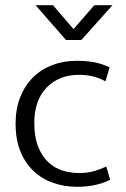

<svg xmlns="http://www.w3.org/2000/svg" viewBox="-20 -710 485 739"><path d="M389 -69 404 -18Q350 9 277 9Q228 9 185 -6Q142 -21 109.5 -51.5Q77 -82 58.5 -127.5Q40 -173 40 -234Q40 -290 57.5 -335Q75 -380 106.5 -411.5Q138 -443 181 -459.5Q224 -476 276 -476Q307 -476 336.5 -471.5Q366 -467 402 -451L386 -397Q360 -411 335.5 -416.5Q311 -422 285 -422Q207 -422 159.5 -373Q112 -324 112 -237Q112 -182 127 -145Q142 -108 166 -85.5Q190 -63 221 -53.5Q252 -44 284 -44Q316 -44 341 -51Q366 -58 389 -69ZM117 -690H184L263 -598L343 -690H413L293 -556H234Z"/></svg>

Font: Mukta Light
Style: Regular
Weight: 300
Designer: Girish Dalvi and Yashodeep Gholap
Foundry: Ek Type
Version: Version 2.538;PS 1.002;hotconv 16.6.51;makeotf.lib2.5.65220;